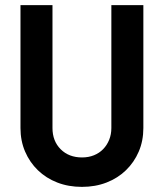

<svg xmlns="http://www.w3.org/2000/svg" viewBox="-20 -720 640 750"><path d="M540 -700H415V-220Q415 -195 406.5 -174Q398 -153 383.1 -137.6Q368.2 -122.1 347.2 -113.6Q326.2 -105 300.5 -105Q249 -105 217 -137Q185 -169 185 -220V-700H60V-220Q60 -169.8 78 -127.9Q96 -86 128 -55Q160 -24 203.8 -7Q247.5 10 300 10Q352.5 10 396.2 -7Q440 -24 472 -55Q504 -86 522 -127.9Q540 -169.8 540 -220Z"/></svg>

Font: CommitMonoV143 ExtLt
Style: Regular
Weight: 200
Monospace: yes
Designer: Eigil Nikolajsen
Foundry: Eigil Nikolajsen
Version: Version 1.143